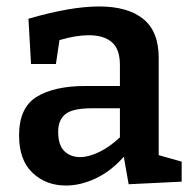

<svg xmlns="http://www.w3.org/2000/svg" viewBox="-20 -563 596 594"><path d="M378 7 363 -78Q323 -33 276 -11Q229 11 184 11Q122 11 80.5 -28.5Q39 -68 39 -144Q39 -230 93.5 -263.5Q148 -297 245 -297H351V-362Q351 -411 326 -432.5Q301 -454 255 -454Q215 -454 164 -439L153 -365H76L68 -505Q198 -543 287 -543Q375 -543 423 -504.5Q471 -466 471 -384V-83L542 -63V-1ZM160 -155Q160 -114 179 -95.5Q198 -77 228 -77Q255 -77 287.5 -93Q320 -109 351 -138V-228H264Q205 -228 182.5 -210Q160 -192 160 -155Z"/></svg>

Font: Bitter SemiBold
Style: Regular
Weight: 600
Designer: Sol Matas, and Bitter project Authors
Foundry: Sol Matas
Version: Version 2.001